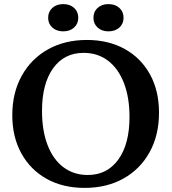

<svg xmlns="http://www.w3.org/2000/svg" viewBox="-20 -901 837 937"><path d="M393 16Q287 16 208 -28Q129 -72 84.5 -152Q40 -232 40 -339Q40 -448 86 -531Q132 -614 214 -660Q296 -706 404 -706Q509 -706 588.5 -662Q668 -618 712 -538Q756 -458 756 -351Q756 -242 710.5 -159Q665 -76 583 -30Q501 16 393 16ZM408 -47Q503 -47 557.5 -122.5Q612 -198 612 -330Q612 -426 584.5 -496.5Q557 -567 507 -605Q457 -643 388 -643Q293 -643 239 -567.5Q185 -492 185 -360Q185 -264 212 -193.5Q239 -123 289.5 -85Q340 -47 408 -47ZM289 -748Q256 -748 235.5 -766.5Q215 -785 215 -814Q215 -844 235.5 -862.5Q256 -881 289 -881Q321 -881 341.5 -862.5Q362 -844 362 -814Q362 -785 341.5 -766.5Q321 -748 289 -748ZM509 -748Q477 -748 456.5 -766.5Q436 -785 436 -814Q436 -844 456.5 -862.5Q477 -881 509 -881Q542 -881 562.5 -862.5Q583 -844 583 -814Q583 -785 562.5 -766.5Q542 -748 509 -748Z"/></svg>

Font: Platypi Medium
Style: Regular
Weight: 500
Designer: David Sargent
Foundry: Bolt Cutter Type
Version: Version 1.200; ttfautohint (v1.8.4.7-5d5b)